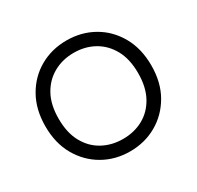

<svg xmlns="http://www.w3.org/2000/svg" viewBox="-145 -827 1030 1005"><g transform="rotate(-30 370.0 -325.0)"><path d="M370 10Q281 10 208.5 -31.5Q136 -73 93 -148Q50 -223 50 -325Q50 -427 93 -502.5Q136 -578 208.5 -619Q281 -660 370 -660Q459 -660 531.5 -619Q604 -578 647 -502.5Q690 -427 690 -325Q690 -223 647 -148Q604 -73 531.5 -31.5Q459 10 370 10ZM370 -65Q438 -65 492 -94.5Q546 -124 578 -182Q610 -240 610 -325Q610 -410 578 -467.5Q546 -525 492 -555Q438 -585 370 -585Q303 -585 248.5 -555Q194 -525 162 -467.5Q130 -410 130 -325Q130 -240 162 -182Q194 -124 248.5 -94.5Q303 -65 370 -65Z"/></g></svg>

Font: Syne
Style: Regular
Weight: 400
Designer: Lucas Descroix
Foundry: Bonjour Monde
Version: Version 2.200